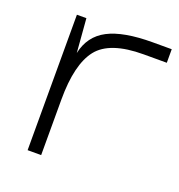

<svg xmlns="http://www.w3.org/2000/svg" viewBox="-98 -583 622 666"><g transform="rotate(20 212.5 -250.0)"><path d="M75 0H125V-325L120 -375L110 -500H75ZM120 -375 125 -325V-205Q125 -335 170 -392.5Q215 -450 340 -450H425V-500H355Q247 -500 190.5 -470.5Q134 -441 120 -375Z"/></g></svg>

Font: Millimetre
Style: Light
Weight: 200
Designer: Jérémy Landes
Version: Version 1.0